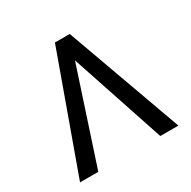

<svg xmlns="http://www.w3.org/2000/svg" viewBox="-161 -887 1042 1045"><g transform="rotate(-30 360.0 -364.0)"><path d="M555.7 0 351.6 -612.3 326.2 -727.5H406.7L669.4 0ZM367.2 -612.3 166 0H51.3L313.5 -727.5H393.6Z"/></g></svg>

Font: Inter 17pt
Style: Regular
Weight: 400
Version: Version 4.001;git-66647c0bb